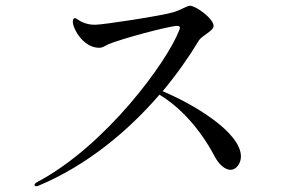

<svg xmlns="http://www.w3.org/2000/svg" viewBox="-20 -666 1040 667"><path d="M545 -349C595 -409 637 -469 670 -524C681 -543 722 -558 722 -576C722 -601 661 -646 640 -646C630 -646 607 -631 584 -624C542 -611 337 -580 311 -580C295 -580 285 -582 274 -586C253 -593 247 -603 240 -603C236 -603 233 -599 233 -590C233 -567 269 -500 324 -500C338 -500 345 -507 356 -512C397 -530 568 -576 595 -576C600 -576 605 -575 605 -570C605 -568 604 -565 603 -562C562 -453 348 -160 110 -34C103 -30 100 -27 100 -24C100 -21 102 -19 106 -19C108 -19 109 -19 114 -21C284 -92 427 -213 534 -337C607 -293 675 -218 725 -124C741 -93 763 -76 781 -76C800 -76 817 -98 817 -122C817 -209 644 -308 545 -349Z"/></svg>

Font: Shippori Mincho OTF
Style: Regular
Weight: 400
Designer: FONTDASU
Foundry: FONTDASU / Google Inc. / but / Adobe
Version: Version 3.300;hotconv 1.0.109;makeotfexe 2.5.65596